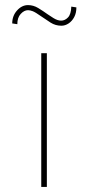

<svg xmlns="http://www.w3.org/2000/svg" viewBox="-20 -734 348 754"><path d="M142 0V-525H164V0ZM221 -633Q198 -633 179 -645Q160 -657 143 -669Q119 -686 108.5 -690Q98 -694 90 -694Q75 -694 61.5 -679.5Q48 -665 48 -639L28 -642Q28 -672 47 -693Q66 -714 90 -714Q111 -714 130 -702.5Q149 -691 167 -678Q174 -673 190 -663Q206 -653 220 -653Q235 -653 247 -665.5Q259 -678 260 -708L280 -705Q280 -683 271.5 -667Q263 -651 249.5 -642Q236 -633 221 -633Z"/></svg>

Font: Lexend Giga Thin
Style: Regular
Weight: 250
Version: Version 1.007